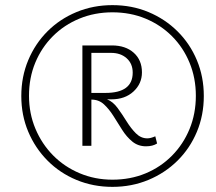

<svg xmlns="http://www.w3.org/2000/svg" viewBox="-20 -723 841 748"><path d="M418 5Q343 5 278 -22Q213 -49 165 -97.5Q117 -146 90 -210Q63 -274 63 -349Q63 -424 90 -488.5Q117 -553 165 -601Q213 -649 278 -676Q343 -703 418 -703Q494 -703 558.5 -676Q623 -649 671.5 -601Q720 -553 747 -488.5Q774 -424 774 -349Q774 -274 747 -209.5Q720 -145 671.5 -97Q623 -49 558 -22Q493 5 418 5ZM418 -23Q488 -23 547 -47.5Q606 -72 650 -116.5Q694 -161 718.5 -220.5Q743 -280 743 -350Q743 -419 718.5 -478.5Q694 -538 650 -582Q606 -626 547 -650.5Q488 -675 418 -675Q349 -675 289.5 -650.5Q230 -626 186 -582Q142 -538 117.5 -479Q93 -420 93 -350Q93 -281 118 -221.5Q143 -162 187 -117.5Q231 -73 290.5 -48Q350 -23 418 -23ZM549 -153Q518 -153 495.5 -171.5Q473 -190 456 -217Q439 -244 422 -271Q405 -298 385 -316.5Q365 -335 336 -335V-155H301V-546H416Q469 -546 501 -517.5Q533 -489 533 -441Q533 -397 500 -366.5Q467 -336 414 -336H397Q420 -327 438 -302.5Q456 -278 473 -250.5Q490 -223 509.5 -203.5Q529 -184 554 -184Q567 -184 585 -192L592 -164Q575 -153 549 -153ZM413 -517H336V-361H391Q497 -361 497 -440Q497 -475 473.5 -496Q450 -517 413 -517Z"/></svg>

Font: Livvic ExtraLight
Style: Italic
Weight: 275
Italic angle: -10°
Designer: Jacques Le Bailly, Baron von Fonthausen
Version: Version 1.001; ttfautohint (v1.8.2)